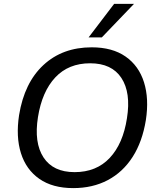

<svg xmlns="http://www.w3.org/2000/svg" viewBox="-20 -957 816 986"><path d="M78 -366Q105 -532 203 -623Q301 -714 451 -714Q557 -714 625 -666.5Q693 -619 719.5 -534.5Q746 -450 729 -340Q711 -229 661 -151Q611 -73 533.5 -32Q456 9 356 9Q250 9 182 -38.5Q114 -86 87.5 -170.5Q61 -255 78 -366ZM175 -356Q154 -224 203.5 -148.5Q253 -73 363 -73Q475 -73 543.5 -146Q612 -219 632 -350Q653 -481 603.5 -556.5Q554 -632 443 -632Q332 -632 264 -559.5Q196 -487 175 -356ZM435 -765 566 -937H668L503 -765Z"/></svg>

Font: Mulish Medium
Style: Italic
Weight: 500
Italic angle: -9°
Designer: Vernon Adams
Foundry: Vernon Adams
Version: Version 3.603; ttfautohint (v1.8.3)